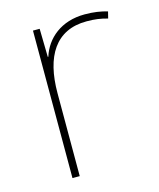

<svg xmlns="http://www.w3.org/2000/svg" viewBox="-87 -666 550 664"><g transform="rotate(-15 187.5 -334.0)"><path d="M278 -602C193 -602 138 -554 119 -493H117L115 -594H91V-66H117V-363C117 -494 167 -577 278 -577C308 -577 328 -574 353 -567L359 -591C335 -598 310 -602 278 -602Z"/></g></svg>

Font: Noto Sans Malayalam UI Thin
Style: Regular
Weight: 100
Designer: Jelle Bosma - Monotype Design Team
Foundry: Monotype Imaging Inc.
Version: Version 2.104